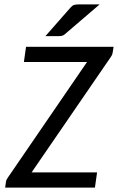

<svg xmlns="http://www.w3.org/2000/svg" viewBox="-20 -855 538 875"><path d="M3.4 0ZM497.6 -641.6 493.2 -614.3Q492.2 -607.9 489.5 -602.8Q486.8 -597.7 482.9 -592.3L124 -69.3H422.4L412.6 0H3.4L7.3 -26.9Q8.3 -33.2 11 -38.1Q13.7 -43 17.6 -48.3L376.5 -572.3H88.9L98.6 -641.6ZM434.1 -835 276.9 -700.2Q269 -693.4 262.7 -691.9Q256.3 -690.4 246.6 -690.4H187L300.8 -819.8Q309.6 -830.1 317.6 -832.5Q325.7 -835 340.3 -835Z"/></svg>

Font: Carlito
Style: Italic
Weight: 400
Italic angle: -7°
Designer: Lukasz Dziedzic
Foundry: tyPoland Lukasz Dziedzic
Version: Version 1.104